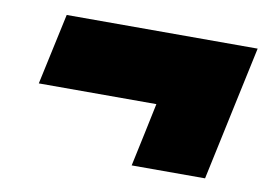

<svg xmlns="http://www.w3.org/2000/svg" viewBox="-50 -562 701 505"><g transform="rotate(10 300.5 -309.0)"><path d="M328 -129Q337.5 -174 346.8 -217Q356 -260 364 -299H50L91 -489H601L568 -335Q558.5 -289.5 547.2 -237.5Q536 -185.5 524 -129Z"/></g></svg>

Font: Commissioner Black
Style: Italic
Weight: 900
Italic angle: -12°
Designer: Kostas Bartsokas
Foundry: Kostas Bartsokas
Version: Version 1.000; ttfautohint (v1.8.3)